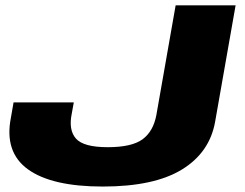

<svg xmlns="http://www.w3.org/2000/svg" viewBox="-20 -695 922 722"><path d="M366.5 6.5Q559.5 6.5 664 -57.5Q768.5 -121.5 789 -237.5L866 -675H640.5L568 -262.5Q556.5 -201 516 -171.2Q475.5 -141.5 385 -141.5Q294 -141.5 265.5 -174Q237 -206.5 250 -268.5L257.5 -310H31L21 -252.5Q-4.5 -123 85.2 -58.2Q175 6.5 366.5 6.5Z"/></svg>

Font: Anybody Expanded ExtraBold
Style: Italic
Weight: 800
Width: 7
Italic angle: -10°
Version: Version 1.113;gftools[0.9.25]